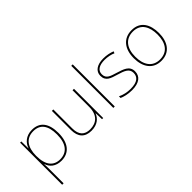

<svg xmlns="http://www.w3.org/2000/svg" viewBox="-28 -1490 2452 2452"><g transform="rotate(-45 1198.0 -264.0)"><path d="M313 -538C203 -538 139 -472 117 -402H115L113 -528H91V232H117V15C117 -27 117 -71 115 -116H117C139 -46 198 10 303 10C444 10 526 -91 526 -269C526 -445 453 -538 313 -538ZM313 -513C435 -513 499 -434 499 -269C499 -101 426 -15 303 -15C189 -15 117 -92 117 -262V-265C117 -421 185 -513 313 -513Z M1064 -528H1038V-226C1038 -82 960 -15 845 -15C746 -15 691 -68 691 -186V-528H665V-182C665 -57 727 10 845 10C957 10 1014 -50 1037 -111H1039L1043 0H1064Z M1273 0V-760H1247V0Z M1774 -134C1774 -235 1684 -258 1596 -286C1515 -312 1446 -325 1446 -407C1446 -478 1505 -513 1601 -513C1654 -513 1713 -501 1750 -483L1761 -508C1719 -525 1664 -538 1601 -538C1489 -538 1419 -489 1419 -407C1419 -309 1494 -290 1587 -262C1675 -236 1747 -212 1747 -134C1747 -60 1697 -15 1576 -15C1514 -15 1455 -28 1402 -54V-24C1440 -7 1503 10 1576 10C1708 10 1774 -45 1774 -134Z M2336 -264C2336 -417 2272 -538 2113 -538C1966 -538 1880 -432 1880 -264C1880 -107 1955 10 2107 10C2264 10 2336 -109 2336 -264ZM1907 -264C1907 -420 1981 -513 2113 -513C2254 -513 2309 -402 2309 -264C2309 -119 2247 -15 2107 -15C1972 -15 1907 -117 1907 -264Z"/></g></svg>

Font: Noto Sans Lao Thin
Style: Regular
Weight: 100
Designer: Monotype Design Team
Foundry: Monotype Imaging Inc.
Version: Version 2.003